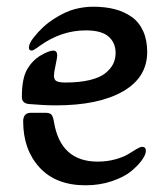

<svg xmlns="http://www.w3.org/2000/svg" viewBox="-20 -535 495 570"><path d="M140.1 -311Q140.1 -297.4 148.7 -293.7Q157.2 -290 173.8 -290Q216.3 -290 246.6 -297.4Q276.9 -304.7 293 -317.9Q309.1 -331.1 316.2 -345.7Q323.2 -360.4 323.2 -377.9Q323.2 -408.2 302.2 -426.5Q281.2 -444.8 234.9 -444.8Q162.1 -444.8 98.1 -398.9Q79.1 -384.8 74.2 -384.8Q65.9 -384.8 65.9 -394Q65.9 -406.2 80.1 -423.8Q106.4 -457.5 140.1 -479Q173.8 -500.5 201.7 -507.8Q229.5 -515.1 256.8 -515.1Q292 -515.1 320.3 -507.8Q348.6 -500.5 370.6 -485.1Q392.6 -469.7 404.8 -443.1Q417 -416.5 417 -380.9Q417 -304.7 344.5 -263.4Q272 -222.2 146.5 -222.2Q111.3 -222.2 66.9 -226.1Q44.9 -227.5 44.9 -247.6Q44.9 -301.8 60.5 -328.9Q76.2 -356 101.1 -370.6Q125.5 -384.8 138.2 -384.8Q149.9 -384.8 149.9 -370.1Q149.9 -364.3 145 -341.6Q140.1 -318.8 140.1 -311ZM48.8 -174.8Q48.8 -200.2 72.3 -200.2H114.3Q127 -200.2 132.1 -195.3Q137.2 -190.4 140.1 -173.8Q159.2 -55.2 270 -55.2Q297.9 -55.2 322.3 -62Q346.7 -68.8 360.1 -77.1Q373.5 -85.4 385 -92.3Q396.5 -99.1 401.9 -99.1Q413.1 -99.1 413.1 -86.9Q413.1 -76.7 401.9 -60.5Q390.6 -44.4 369.9 -27.1Q349.1 -9.8 312.7 2.7Q276.4 15.1 233.9 15.1Q146 15.1 97.4 -37.8Q48.8 -90.8 48.8 -174.8Z"/></svg>

Font: SirinStencil
Style: Regular
Weight: 400
Designer: Olga Karpushina (okarpush@gmail.com)
Foundry: Cyreal (www.cyreal.org)
Version: Version 1.002